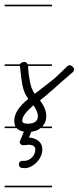

<svg xmlns="http://www.w3.org/2000/svg" viewBox="-20 -562 337 821"><path d="M202 -280H100Q101 -266 102 -251Q104 -234 107 -217.5Q110 -201 115 -186.5Q120 -172 129 -161Q136 -166 147 -175Q158 -184 171 -193.5Q184 -203 196 -213Q208 -223 217 -230L264 -275Q270 -283 277 -283Q284 -283 290.5 -277Q297 -271 297 -266Q297 -261 292 -254L242 -211Q223 -194 210 -182.5Q197 -171 187 -162.5Q177 -154 169 -147Q161 -140 151 -133Q178 -97 178 -65Q178 -39 161 -21H202V-14H153Q138 -1 114 1L104 26Q129 28 145 41Q161 54 161 77Q161 91 155 105Q149 119 138.5 130.5Q128 142 114 149.5Q100 157 84 157Q72 157 66.5 153.5Q61 150 61 139Q63 126 74 126H83Q93 126 101.5 122Q110 118 117 111Q124 104 127.5 95Q131 86 131 77Q131 67 123.5 62Q116 57 102 57Q97 57 92 58Q87 59 80 59Q72 59 68 54Q64 49 64 45L82 1Q67 -2 57 -9L51 -14H0V-21H46Q41 -31 41 -46Q41 -91 101 -139Q83 -163 76.5 -195Q70 -227 66 -274L64 -280H0V-287H65Q67 -289 69 -292Q75 -297 85 -297Q94 -297 98 -287H202ZM142 -65Q142 -84 123 -112Q99 -91 87 -75Q75 -59 75 -46Q75 -39 81.5 -36Q88 -33 97 -33Q142 -33 142 -65ZM202 239H0V232H202ZM202 -535H0V-542H202Z"/></svg>

Font: Gruenewald VA 1. Klasse
Style: Regular
Weight: 400
Designer: Peter Wiegel
Foundry: Peter Wiegel, nach dem Schriftentwurf von Dr. H. Gr¸newald
Version: Version 0.007